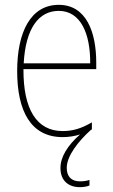

<svg xmlns="http://www.w3.org/2000/svg" viewBox="-20 -557 468 794"><path d="M256 137C256 88 304 27 355 -19C357 -20 359 -21 360 -22V-51C317 -26 282 -15 239 -15C131 -15 76 -106 77 -271H378V-298C378 -424 337 -537 223 -537C106 -537 51 -423 51 -263C51 -97 108 10 239 10C265 10 289 6 311 -1C259 45 230 92 230 138C230 191 264 217 310 217C327 217 341 214 350 210V187C343 190 327 193 311 193C275 193 256 173 256 137ZM223 -512C314 -512 354 -417 353 -295H78C86 -440 140 -512 223 -512Z"/></svg>

Font: Noto Sans Ethiopic Condensed Thin
Style: Regular
Weight: 100
Width: 3
Designer: Monotype Design Team
Foundry: Monotype Imaging Inc.
Version: Version 2.102